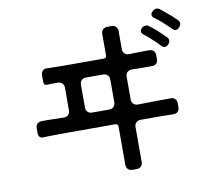

<svg xmlns="http://www.w3.org/2000/svg" viewBox="-90 -926 1180 1063"><g transform="rotate(-10 500.0 -395.0)"><path d="M922 -698Q902 -718 880 -738Q858 -758 834 -775Q824 -782 823 -791.5Q822 -801 830 -810L833 -812Q842 -823 856 -823Q866 -823 873 -817Q878 -813 883 -809Q888 -805 894 -800Q932 -770 963 -739Q971 -731 971 -720Q971 -709 963 -701L959 -697Q952 -688 941 -688Q932 -688 922 -698ZM536 -1V-216Q536 -232 520 -232H244L145 -231L117 -230Q103 -229 95.5 -236.5Q88 -244 88 -258V-285Q88 -302 97.5 -311Q107 -320 124 -320H160L247 -318Q262 -318 271.5 -327.5Q281 -337 281 -352V-480Q281 -495 271.5 -504.5Q262 -514 247 -514H210L189 -513Q168 -511 168 -533V-569Q168 -585 177.5 -594.5Q187 -604 203 -603L237 -602Q262 -601 291.5 -601Q321 -601 356 -601H521Q536 -601 536 -617V-737Q536 -752 545.5 -761.5Q555 -771 570 -771H594Q609 -771 618.5 -761.5Q628 -752 628 -737V-635Q628 -620 637.5 -610.5Q647 -601 662 -601L740 -603H775Q791 -603 800.5 -594Q810 -585 810 -569V-547Q810 -531 800.5 -522Q791 -513 775 -514H740Q723 -514 703.5 -514Q684 -514 663 -515Q647 -515 637.5 -505.5Q628 -496 628 -480V-352Q628 -337 637.5 -327.5Q647 -318 662 -318L784 -320H846Q862 -321 871.5 -311.5Q881 -302 881 -286V-265Q881 -249 871.5 -239.5Q862 -230 845 -231Q832 -231 816.5 -231Q801 -231 784 -232H662Q647 -232 637.5 -222.5Q628 -213 628 -198V-1Q628 14 618.5 23.5Q609 33 594 33H570Q555 33 545.5 23.5Q536 14 536 -1ZM846 -616Q841 -621 836.5 -626Q832 -631 827 -636Q816 -647 804 -657.5Q792 -668 781 -678Q775 -683 770 -687Q765 -691 760 -695Q750 -702 749 -711.5Q748 -721 756 -729L759 -732Q768 -741 781 -741Q791 -741 798 -735Q822 -718 844 -697.5Q866 -677 887 -656Q895 -648 895 -637Q895 -626 887 -618L883 -614Q876 -606 866 -606Q855 -606 846 -616ZM405 -318H502Q517 -318 526.5 -327.5Q536 -337 536 -352V-481Q536 -496 526.5 -505.5Q517 -515 502 -515H405Q390 -515 380.5 -505.5Q371 -496 371 -481V-352Q371 -337 380.5 -327.5Q390 -318 405 -318Z"/></g></svg>

Font: Higure Gothic Medium
Style: Regular
Weight: 500
Designer: Yoshimichi Ohira
Foundry: Positype
Version: Version 1.000